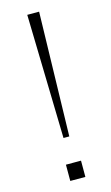

<svg xmlns="http://www.w3.org/2000/svg" viewBox="-113 -757 461 799"><g transform="rotate(-15 117.5 -357.0)"><path d="M105 -180H130L143 -714H92ZM86 0H151V-70H86Z"/></g></svg>

Font: Kathrein 35 Thin
Style: Regular
Weight: 250
Designer: Lazydogs Typefoundry, based on Open Sans by Ascender Corporation
Foundry: Lazydogs Typefoundry
Version: Version 1.003;PS 001.003;hotconv 1.0.88;makeotf.lib2.5.64775